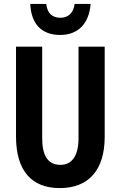

<svg xmlns="http://www.w3.org/2000/svg" viewBox="-20 -953 618 983"><path d="M288 -774C380 -774 436 -832 444 -933H362C357 -888 330 -862 289 -862C246 -862 221 -888 217 -933H135C139 -832 192 -774 288 -774ZM286 10C433 10 516 -82 516 -252V-714H382V-244C382 -157 349 -109 290 -109C226 -109 196 -154 196 -247V-714H62V-254C62 -81 140 10 286 10Z"/></svg>

Font: Kathrein 77 Bold Condensed
Style: Regular
Weight: 700
Width: 3
Designer: Lazydogs Typefoundry, based on Open Sans by Ascender Corporation
Foundry: Lazydogs Typefoundry
Version: Version 1.003;PS 001.003;hotconv 1.0.88;makeotf.lib2.5.64775